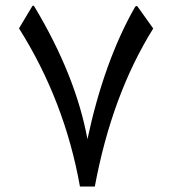

<svg xmlns="http://www.w3.org/2000/svg" viewBox="-20 -681 627 700"><path d="M538.6 -577.1Q387.7 -335 325.7 -1H271.5Q215.8 -313.5 49.3 -577.6L97.2 -657.7Q101.1 -664.6 106.4 -655.3Q255.9 -405.8 298.8 -173.8Q359.4 -456.5 470.7 -652.8Q476.1 -662.6 481.4 -657.2Z"/></svg>

Font: Shl
Style: Regular
Weight: 400
Foundry: Saber Rastikerdar (saber.rastikerdar@gmail.com)
Version: Version 3.4.0